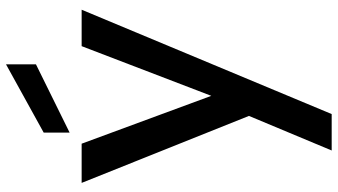

<svg xmlns="http://www.w3.org/2000/svg" viewBox="-256 -580 1095 622"><g transform="rotate(-90 291.0 -268.5)"><path d="M571 -551 233 259H115L227 -9L10 -551H137L292 -131L453 -551ZM394 -699 173 -590V-674L394 -796Z"/></g></svg>

Font: Poppins Cyr Med
Style: Regular
Weight: 500
Designer: Ninad Kale (Devanagari), Jonny Pinhorn (Latin)
Foundry: Indian Type Foundry
Version: 4.004